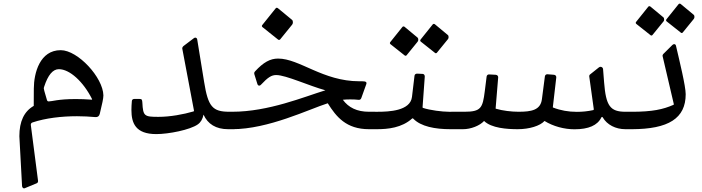

<svg xmlns="http://www.w3.org/2000/svg" viewBox="-20 -720 3910 1070"><path d="M116.2 329.6 183.6 301.8C189.9 299.3 192.9 294.4 191.9 286.6L151.9 -22.5C150.9 -30.3 153.8 -34.7 161.1 -37.6C234.4 -62 323.2 -72.3 409.2 -72.3C444.8 -72.3 479.5 -70.3 512.2 -67.4C524.4 -66.4 533.2 -72.8 536.1 -85.9C549.8 -143.1 556.2 -171.4 556.2 -188.5C554.2 -288.1 414.1 -440.4 318.4 -440.4C202.1 -440.4 168.9 -313.5 168.5 -226.6L168 -129.9C114.3 -99.1 87.9 -43.5 87.9 39.1L103 317.9C104 325.2 110.3 331.5 116.2 329.6ZM401.8 -168C303.7 -168 270 -154.8 251.5 -154.8C246.1 -154.8 242.7 -157.7 241.2 -164.1C226.6 -215.3 224.1 -221.7 224.1 -226.6C224.1 -229.5 224.6 -232.9 226.1 -236.8C247.5 -302.2 274.4 -334.5 308.1 -334.5C367.7 -334.5 443.8 -266.1 493.2 -167.5C493.6 -166 493.2 -164.5 491.2 -164.5C460 -167 430.2 -168 401.8 -168Z M1114.3 -81C1137.7 -28.8 1183.6 0 1251 0H1285.6C1299.3 -16.1 1305.7 -32.2 1305.7 -48.8C1305.7 -64.9 1299.3 -81.1 1285.6 -97.2H1257.8C1164.1 -97.2 1139.6 -126 1117.7 -262.7L1079.1 -500C1078.1 -506.3 1073.7 -510.3 1068.3 -510.3C1065.9 -510.3 1063 -509.3 1060.5 -507.3L1001.9 -462.9C997.5 -459 995.6 -455.1 995.6 -450.2L1061 -104C1061.5 -101.1 1061 -100.1 1058.6 -99.1C1002.9 -82.5 927.2 -68.8 863.3 -68.8C784.2 -68.8 777.3 -72.8 773.4 -147.5C772.4 -165 770 -168.5 758.3 -168.5H728C720.2 -168.5 715.3 -164.1 714.8 -156.3C713.4 -139.6 712.4 -123.5 712.4 -107.4C712.4 -34.2 734.8 27.3 851.1 27.3C918.9 27.3 1039.5 3.9 1082.5 -26.9C1099.6 -39.1 1109.4 -57.1 1114.2 -81Z M1530.3 -499C1531.7 -498 1533.2 -497.6 1535.2 -497.6C1537.1 -497.6 1539.5 -498.5 1541 -500L1608.4 -583C1611.3 -586.4 1612.3 -591.3 1612.3 -596.2C1612.3 -601.6 1610.8 -606.5 1607.4 -609.4L1528.8 -674.3C1526.4 -675.8 1524.4 -676.8 1522.5 -676.8C1520 -676.8 1518.1 -675.8 1516.1 -673.3L1442.4 -581.5C1440.4 -579.1 1439.4 -577.1 1439.4 -575.2C1439.4 -572.7 1440.4 -570.8 1442.9 -568.8ZM1273.9 0C1476 0 1701.6 -111.3 1806.6 -144.5C1854 -68.8 1909.7 0 2036.1 0H2070.8C2084.5 -16.1 2090.8 -32.2 2090.8 -48.8C2090.8 -64.9 2084.5 -81 2070.8 -97.2H2036.1C1969.2 -97.2 1922.3 -120.6 1890.6 -164.1C1904.8 -165.5 1918.4 -166 1932.1 -166C1947.2 -166 1962.4 -165.5 1979.5 -163.6C1986.3 -163.1 1991.2 -167 1993.6 -173.8L2021.5 -251.5C2022 -253.4 2022.4 -255.4 2022.4 -256.8C2022.4 -268.1 2004.9 -267.1 1982.4 -267.1C1779.3 -267.1 1649.4 -393.6 1529.8 -393.6C1485.8 -393.6 1448.2 -373 1401.4 -322.3C1396.5 -316.4 1396 -313.5 1397.4 -306.6L1414.5 -251.5C1416.5 -245.6 1420.4 -242.7 1424.8 -242.7C1427.7 -242.7 1431.1 -244.1 1434.1 -247.6C1473.6 -289.6 1493.1 -301.8 1519.5 -301.8C1573.2 -301.8 1703.6 -241.2 1793.4 -216.8C1674.8 -180.7 1477 -97.2 1273.9 -97.2H1264.1C1231.9 -97.2 1216.3 -72.8 1216.3 -48.8C1216.3 -24.4 1231.9 0 1264.1 0Z M2404.8 -424.8C2406.2 -423.8 2407.2 -423.3 2409.2 -423.3C2411.1 -423.3 2413.1 -424.3 2414.5 -425.8L2476.1 -501.5C2479 -504.4 2480 -508.8 2480 -513.7C2480 -518.6 2478.5 -522.9 2475.1 -525.4L2403.3 -585C2401.4 -586.4 2399.4 -586.9 2397.5 -586.9C2395.5 -586.9 2393.5 -586.4 2391.6 -584L2324.2 -500C2322.7 -498 2321.8 -496.1 2321.8 -494.1C2321.8 -492.2 2322.7 -490.2 2324.7 -488.3ZM2235.8 -410.6C2237.3 -409.7 2238.3 -409.2 2240.2 -409.2C2242.2 -409.2 2244.1 -410.1 2245.6 -411.6L2307.1 -487.3C2310 -490.2 2311 -494.6 2311 -499.5C2311 -504.4 2309.6 -508.8 2306.1 -511.2L2234.4 -570.8C2232.4 -572.3 2230.5 -572.7 2228.5 -572.7C2226.6 -572.7 2224.6 -572.3 2222.6 -569.8L2155.3 -485.8C2153.8 -483.9 2152.8 -481.9 2152.8 -480C2152.8 -478 2153.8 -476.1 2155.7 -474.1ZM2049.3 0H2080.6C2141.1 0 2219.2 -7.3 2277.3 -60C2278.8 -61 2280.7 -61 2282.7 -59.1C2325.2 -14.6 2405.3 0 2490.2 0H2517.1C2530.7 -16.1 2537.1 -32.2 2537.1 -48.8C2537.1 -64.9 2530.7 -81 2517.1 -97.1H2482.4C2444.3 -97.1 2375.5 -105.9 2337.4 -118.6C2335.4 -119.6 2335 -120.1 2335 -122.1V-124L2347.2 -292.9C2347.6 -300.8 2343.2 -307.6 2335.9 -308.1L2305.2 -309.6C2297.3 -310 2291 -305.6 2290 -297.8L2275.9 -179.7C2266.6 -102 2147.9 -97.1 2084 -97.1H2049.3C2017.1 -97.1 2001.5 -72.7 2001.5 -48.8C2001.5 -24.4 2017.1 0 2049.3 0Z M2865.2 0C2930.2 0 2989.7 -18.5 3014.6 -45.9C3062.5 -16.1 3124 0.5 3181.6 0.5C3260.3 0.5 3309.6 -21.5 3331 -64.9C3332 -67.4 3333.5 -68.3 3334.9 -68.3C3336.4 -68.3 3337.9 -67.9 3338.9 -65.9C3363.3 -24.4 3410.6 0 3465.3 0H3511.2C3524.9 -16.1 3531.2 -32.2 3531.2 -48.8C3531.2 -64.9 3524.9 -81.1 3511.2 -97.2H3465.3C3380.4 -97.2 3356.9 -129.9 3346.7 -260.3L3340.8 -335C3340.3 -342.8 3333.5 -347.7 3326.6 -347.7C3323.7 -347.7 3320.3 -346.7 3317.4 -344.2L3268.5 -305.2C3264.6 -302.2 3263.7 -298.8 3263.7 -294.9L3289.1 -111.8C3289.5 -108.9 3288.1 -106.9 3286.1 -106.4C3255.4 -99.6 3224.6 -96.7 3194.8 -96.7C3148.4 -96.7 3103.5 -104.5 3062.5 -120.6C3061 -121.1 3060.5 -122.1 3061 -123.5L3080.1 -288.6C3080.6 -296.4 3075.7 -302.2 3067.9 -303.2L3030.8 -306.2C3023.4 -306.6 3017.6 -301.7 3016.6 -294.4L3000 -167C2992.2 -106.4 2941.9 -97.2 2869.6 -97.2C2830.5 -97.2 2780.7 -103 2743.1 -114.2C2742.7 -114.2 2742.2 -114.7 2742.2 -117.2L2756.3 -288.6C2756.8 -296.4 2751.5 -302.2 2743.1 -303.2L2706 -305.2C2698.7 -305.7 2692.9 -300.8 2691.9 -293.4L2681.6 -211.4C2669.9 -118.2 2660.6 -97.2 2568.3 -97.2H2495.6C2463.4 -97.2 2447.8 -72.7 2447.8 -48.8C2447.8 -24.4 2463.4 0 2495.6 0H2560.5C2604 0 2653.8 -19.5 2677.7 -45.9C2718.7 -5.9 2805.2 0 2865.2 0Z M3774.9 -537.6C3776.4 -536.6 3777.3 -536.1 3779.3 -536.1C3781.2 -536.1 3783.2 -537.1 3784.7 -538.6L3846.2 -614.2C3849.1 -617.2 3850.1 -621.6 3850.1 -626.5C3850.1 -631.3 3848.6 -635.7 3845.2 -638.2L3773.4 -697.8C3771.5 -699.2 3769.5 -699.7 3767.6 -699.7C3765.6 -699.7 3763.7 -699.2 3761.7 -696.8L3694.3 -612.8C3692.9 -610.8 3691.9 -608.9 3691.9 -606.9C3691.9 -605 3692.9 -603 3694.8 -601.1ZM3606 -523.4C3607.4 -522.5 3608.4 -522 3610.3 -522C3612.3 -522 3614.3 -522.9 3615.7 -524.4L3677.2 -600.1C3680.2 -603 3681.1 -607.4 3681.1 -612.3C3681.1 -617.2 3679.7 -621.6 3676.3 -624L3604.5 -683.6C3602.5 -685.1 3600.6 -685.5 3598.6 -685.5C3596.7 -685.5 3594.7 -685.1 3592.8 -682.6L3525.4 -598.6C3523.9 -596.7 3522.9 -594.7 3522.9 -592.8C3522.9 -590.8 3523.9 -588.9 3525.9 -586.9ZM3499.5 0C3706.5 0 3801.3 -61 3801.3 -194.8C3801.3 -240.2 3767.1 -379.4 3747.1 -465.3C3744.6 -475.6 3734.4 -476.5 3727.5 -469.7L3676.3 -418.9C3673.3 -415.5 3672.3 -412.1 3672.3 -408.7L3734.8 -141.1C3735.8 -137.2 3735.3 -136.7 3732.9 -135.7C3675.3 -110.3 3616.2 -97.1 3499.5 -97.1H3489.7C3457.5 -97.1 3441.9 -72.7 3441.9 -48.8C3441.9 -24.4 3457.5 0 3489.7 0Z"/></svg>

Font: Pfont
Style: Regular
Weight: 400
Designer: Damoon Khanjanzadeh
Foundry: pfont
Version: Version 1.000;PS 000.300;hotconv 1.0.88;makeotf.lib2.5.64775